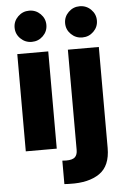

<svg xmlns="http://www.w3.org/2000/svg" viewBox="-63 -827 694 1073"><g transform="rotate(-5 283.5 -290.0)"><path d="M55 0V-545.5H228.7V0ZM142 -606.5Q105.5 -606.5 79.2 -632.1Q52.9 -657.7 52.9 -693.9Q52.9 -730.1 79.2 -755.9Q105.5 -781.6 142 -781.6Q179 -781.6 205.1 -755.9Q231.2 -730.1 231.2 -693.9Q231.2 -657.7 205.1 -632.1Q179 -606.5 142 -606.5ZM338.8 -545.5H512.4V20.6Q512.4 121.8 451.3 163.7Q390.3 205.6 285.9 202.4Q279.1 202.1 271.7 202.1Q264.2 202.1 253.9 201V69.6Q266.7 70.7 275.2 70.7Q311.1 70.7 324.9 57.4Q338.8 44 338.8 17ZM425.4 -606.5Q388.8 -606.5 362.6 -632.1Q336.3 -657.7 336.3 -693.9Q336.3 -730.1 362.6 -755.9Q388.8 -781.6 425.4 -781.6Q462.4 -781.6 488.5 -755.9Q514.6 -730.1 514.6 -693.9Q514.6 -657.7 488.5 -632.1Q462.4 -606.5 425.4 -606.5Z"/></g></svg>

Font: Inter UI Extra Bold
Style: Regular
Weight: 800
Designer: Rasmus Andersson
Foundry: rsms
Version: 3.2;8d6f07862